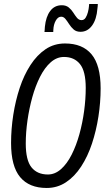

<svg xmlns="http://www.w3.org/2000/svg" viewBox="-20 -925 531 954"><path d="M212 9Q125 9 80 -45Q35 -99 35 -214Q35 -284 46 -354.5Q57 -425 78 -488.5Q99 -552 131.5 -602Q164 -652 206.5 -680.5Q249 -709 303 -709Q390 -709 435 -655Q480 -601 480 -486Q480 -416 469 -345.5Q458 -275 437 -211.5Q416 -148 383.5 -98Q351 -48 308 -19.5Q265 9 212 9ZM218 -58Q253 -58 283 -84.5Q313 -111 336 -156.5Q359 -202 374.5 -258Q390 -314 398 -373.5Q406 -433 406 -488Q406 -571 377.5 -606.5Q349 -642 298 -642Q262 -642 232 -615.5Q202 -589 179 -543.5Q156 -498 140.5 -442Q125 -386 116.5 -326.5Q108 -267 108 -212Q108 -129 136.5 -93.5Q165 -58 218 -58ZM201 -766Q202 -772 202 -776.5Q202 -781 203 -792Q208 -842 229.5 -870.5Q251 -899 287 -899Q308 -899 321.5 -888Q335 -877 344 -862.5Q353 -848 362.5 -836.5Q372 -825 385 -825Q398 -825 405.5 -837Q413 -849 417 -865Q421 -881 422 -894Q422 -896 422.5 -899.5Q423 -903 423 -905H466Q466 -896 464 -882Q460 -829 437.5 -798Q415 -767 380 -767Q359 -767 346 -778.5Q333 -790 323.5 -805Q314 -820 305 -831Q296 -842 284 -842Q268 -842 257 -822.5Q246 -803 245 -776Q244 -769 244.5 -768Q245 -767 245 -766Z"/></svg>

Font: Georama SemiCondensed
Style: Italic
Weight: 400
Width: 4
Italic angle: -9°
Designer: Jean-Baptiste Levee
Foundry: Production Type
Version: Version 1.000